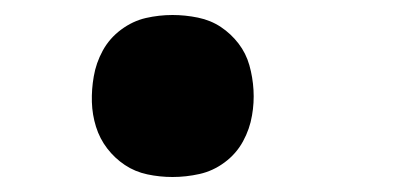

<svg xmlns="http://www.w3.org/2000/svg" viewBox="-20 -228 540 256"><path d="M210 8Q193 8 176.5 4.5Q160 1 146.5 -8Q133 -17 123 -30Q113 -43 108 -59Q103 -75 102.5 -92Q102 -109 105 -126Q108 -144 117 -160.5Q126 -177 141.5 -188.5Q157 -200 174.5 -204Q192 -208 210 -208Q227 -208 244 -204.5Q261 -201 274.5 -192Q288 -183 298 -170Q308 -157 312.5 -141Q317 -125 318 -108Q319 -91 316 -74Q313 -56 304 -39.5Q295 -23 279.5 -11.5Q264 0 246 4Q228 8 210 8Z"/></svg>

Font: Iosevka Aile Heavy Oblique
Style: Regular
Weight: 900
Italic angle: -9°
Designer: Belleve Invis
Foundry: Belleve Invis
Version: Version 31.1.0; ttfautohint (v1.8.4)